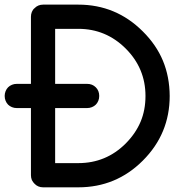

<svg xmlns="http://www.w3.org/2000/svg" viewBox="-20 -801 782 821"><path d="M215.8 -442.4H352.5Q375 -442.4 389.6 -427.7Q404.3 -413.1 404.3 -390.6Q404.3 -379.4 400.4 -370.1Q396.5 -360.4 389.6 -353.5Q382.8 -346.7 373 -342.8Q363.3 -338.9 352.5 -338.9H215.8V-103.5H314.9Q433.6 -103.5 517.6 -187.5Q560.1 -230.5 581.1 -280.3Q602.1 -330.1 602.1 -390.6Q602.1 -508.8 517.6 -593.3Q433.1 -677.7 314.9 -677.7H215.8ZM112.3 -442.4V-729.5Q112.3 -740.2 116.2 -750Q120.1 -759.8 127.9 -766.1Q134.8 -773.4 144 -777.3Q153.3 -781.2 164.1 -781.2H314.9Q476.1 -781.2 590.8 -666.5Q648.4 -609.4 676.8 -541Q705.1 -472.7 705.6 -390.6Q705.6 -229 590.8 -114.3Q476.6 0 314.9 0H164.1Q153.3 0 144 -3.9Q134.8 -7.8 127.9 -15.1Q121.1 -21.5 116.2 -31.2Q112.3 -41 112.3 -51.8V-338.9H51.8Q40.5 -338.9 31.2 -342.8Q21.5 -346.7 14.6 -353.5Q7.8 -360.4 3.9 -370.1Q0 -379.4 0 -390.6Q0 -401.4 3.9 -411.1Q7.8 -420.9 14.6 -427.7Q21.5 -434.6 31.2 -438.5Q40.5 -442.4 51.8 -442.4Z"/></svg>

Font: Comfortaa
Style: Bold
Weight: 700
Designer: Johan Aakerlund
Foundry: Johan Aakerlund
Version: Version 2.001; ttfautohint (v1.4.1)